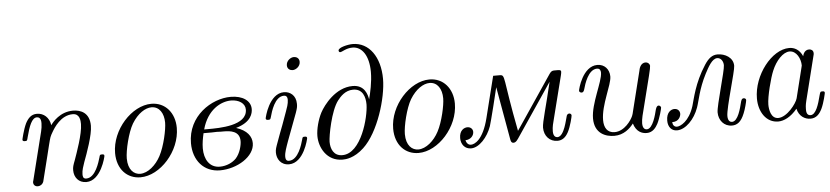

<svg xmlns="http://www.w3.org/2000/svg" viewBox="-43 -948 5203 1203"><g transform="rotate(-5 2558.5 -347.0)"><path d="M83 -288C83 -278 93 -278 98 -278C111 -278 112 -279 117 -301C135 -371 154 -420 185 -420C211 -420 211 -391 211 -380C211 -364 208 -345 204 -329L129 -29C127 -23 126 -18 126 -15C126 -4 134 11 154 11C166 11 183 4 190 -15L230 -175C235 -197 241 -218 246 -240C259 -291 259 -292 276 -321C290 -345 335 -420 411 -420C455 -420 457 -375 457 -354C457 -292 413 -173 399 -133C386 -99 383 -90 383 -69C383 -25 411 11 459 11C552 11 586 -138 586 -143C586 -153 578 -153 571 -153C558 -153 558 -151 554 -136C546 -109 519 -11 461 -11C440 -11 439 -26 439 -40C439 -65 449 -91 457 -115C477 -168 518 -280 518 -338C518 -420 463 -442 414 -442C332 -442 284 -382 271 -363C264 -412 230 -442 187 -442C151 -442 131 -419 115 -389C96 -349 83 -290 83 -288Z M654 -154C654 -51 717 11 800 11C924 11 1053 -131 1053 -278C1053 -373 994 -442 907 -442C783 -442 654 -300 654 -154ZM724 -114C724 -164 750 -275 782 -329C819 -390 867 -420 906 -420C955 -420 983 -376 983 -317C983 -274 961 -171 929 -111C900 -56 849 -11 800 -11C761 -11 724 -42 724 -114Z M1133 -174C1133 -65 1199 11 1300 11C1408 11 1519 -57 1519 -141C1519 -183 1492 -223 1423 -245C1521 -273 1531 -329 1531 -355C1531 -407 1481 -442 1406 -442C1285 -442 1133 -345 1133 -174ZM1204 -135C1204 -167 1210 -199 1217 -230H1269L1301 -231L1324 -230H1344C1384 -230 1444 -225 1444 -161C1444 -134 1432 -85 1404 -54C1382 -31 1344 -12 1301 -12C1235 -12 1204 -68 1204 -135ZM1223 -253C1256 -374 1342 -419 1406 -419C1455 -419 1494 -394 1494 -355C1494 -253 1320 -253 1245 -253Z M1774 -608C1774 -583 1794 -575 1808 -575C1828 -575 1856 -594 1856 -623C1856 -648 1836 -656 1822 -656C1801 -656 1774 -636 1774 -608ZM1613 -288C1613 -278 1623 -278 1628 -278C1641 -278 1642 -280 1646 -294C1655 -327 1681 -420 1739 -420C1750 -420 1761 -415 1761 -392C1761 -368 1750 -339 1743 -320L1713 -237C1700 -204 1688 -171 1676 -138C1662 -100 1658 -89 1658 -69C1658 -30 1682 11 1734 11C1828 11 1861 -139 1861 -143C1861 -153 1853 -153 1846 -153C1833 -153 1833 -151 1829 -136C1821 -107 1794 -11 1736 -11C1728 -11 1714 -12 1714 -39C1714 -65 1727 -98 1740 -135L1804 -306C1814 -335 1816 -343 1816 -362C1816 -417 1778 -442 1741 -442C1647 -442 1613 -293 1613 -288Z M1926 -150C1926 -78 1971 11 2071 11C2091 11 2144 8 2205 -49C2303 -140 2367 -352 2367 -471C2367 -609 2299 -705 2196 -705C2168 -705 2105 -692 2105 -672C2105 -669 2107 -661 2114 -661C2127 -661 2152 -683 2193 -683C2254 -683 2295 -622 2295 -521C2295 -457 2279 -389 2269 -351C2264 -379 2250 -443 2173 -443C2065 -443 1988 -340 1964 -295C1942 -253 1926 -193 1926 -150ZM1999 -107C1999 -143 2028 -300 2075 -361C2093 -384 2124 -420 2174 -420C2235 -420 2250 -367 2250 -320C2249 -241 2191 -17 2072 -17C2017 -17 1999 -63 1999 -107Z M2403 -154C2403 -51 2466 11 2549 11C2673 11 2802 -131 2802 -278C2802 -373 2743 -442 2656 -442C2532 -442 2403 -300 2403 -154ZM2473 -114C2473 -164 2499 -275 2531 -329C2568 -390 2616 -420 2655 -420C2704 -420 2732 -376 2732 -317C2732 -274 2710 -171 2678 -111C2649 -56 2598 -11 2549 -11C2510 -11 2473 -42 2473 -114Z M2816 -59C2816 -18 2841 11 2879 11C2930 11 2984 -49 3008 -117C3016 -140 3064 -333 3069 -357L3128 -24C3130 -15 3132 -1 3147 -1C3163 -1 3173 -18 3187 -39L3405 -362C3370 -211 3339 -114 3339 -79C3339 -26 3374 11 3422 11C3450 11 3473 -3 3491 -37C3510 -72 3524 -134 3524 -140C3524 -148 3517 -153 3510 -153C3504 -153 3497 -149 3494 -141C3487 -122 3468 -12 3424 -12C3414 -12 3398 -18 3398 -51C3398 -79 3405 -104 3412 -130L3479 -395C3481 -405 3483 -412 3483 -418C3483 -427 3478 -430 3463 -430H3441C3429 -430 3421 -428 3410 -412L3211 -117L3181 -73C3113 -419 3136 -430 3096 -430H3056L2991 -170C2957 -34 2902 -12 2880 -12C2874 -12 2855 -14 2848 -43C2883 -44 2901 -69 2901 -91C2901 -110 2886 -123 2867 -123C2847 -123 2816 -108 2816 -59Z M3584 -290C3584 -280 3595 -277 3600 -277C3606 -277 3613 -281 3617 -296C3626 -329 3653 -418 3708 -418C3726 -418 3731 -404 3731 -391C3731 -334 3656 -203 3656 -109C3656 -13 3727 11 3780 11C3840 11 3879 -26 3902 -56C3918 -3 3953 11 3984 11C4022 11 4042 -18 4054 -40C4072 -75 4087 -134 4087 -140C4087 -146 4080 -154 4072 -154C4065 -154 4058 -148 4053 -130C4046 -102 4025 -12 3986 -12C3976 -12 3960 -18 3960 -52C3960 -78 3971 -118 3979 -148C4028 -342 4041 -390 4041 -407C4041 -416 4031 -430 4014 -430C3980 -430 3973 -389 3972 -383L3909 -130C3907 -121 3905 -112 3901 -103C3890 -77 3846 -12 3784 -12C3737 -12 3718 -47 3718 -93C3718 -190 3787 -308 3787 -362C3787 -407 3757 -441 3712 -441C3619 -441 3584 -298 3584 -290Z M4118 -55C4118 -14 4141 11 4174 11C4229 11 4286 -49 4311 -120C4326 -161 4336 -234 4384 -327C4406 -369 4432 -418 4464 -418C4487 -418 4502 -395 4502 -370C4502 -334 4437 -122 4437 -79C4437 -29 4470 11 4520 11C4552 11 4578 -6 4599 -59C4609 -82 4622 -132 4622 -140C4622 -151 4612 -153 4607 -153C4601 -153 4594 -150 4590 -135C4579 -91 4560 -12 4522 -12C4512 -12 4496 -18 4496 -51C4496 -103 4566 -326 4566 -361C4566 -413 4515 -441 4468 -441C4435 -441 4411 -423 4385 -383C4314 -274 4296 -174 4283 -132C4253 -38 4197 -12 4176 -12C4160 -12 4150 -23 4148 -43H4150C4192 -43 4203 -77 4203 -91C4203 -110 4189 -124 4169 -124C4149 -124 4118 -108 4118 -55Z M4690 -144C4690 -59 4736 11 4811 11C4847 11 4891 -10 4931 -59C4942 -10 4979 11 5014 11C5051 11 5072 -14 5087 -45C5105 -83 5117 -141 5117 -143C5117 -153 5109 -153 5102 -153C5090 -153 5089 -152 5083 -130C5069 -74 5050 -11 5016 -11C4990 -11 4990 -38 4990 -52C4990 -59 4990 -75 4997 -103L5065 -375C5069 -389 5069 -391 5069 -396C5069 -417 5052 -422 5042 -422C5010 -422 5003 -388 5002 -383C4983 -426 4951 -442 4919 -442C4808 -442 4690 -290 4690 -144ZM4758 -100C4758 -150 4789 -267 4807 -309C4832 -370 4878 -420 4919 -420C4963 -420 4988 -368 4988 -326C4988 -324 4987 -319 4985 -313L4938 -124C4930 -92 4868 -11 4813 -11C4766 -11 4758 -70 4758 -100Z"/></g></svg>

Font: CMU Serif
Style: Italic
Weight: 500
Italic angle: -14.04°
Version: Version 0.7.0